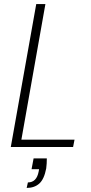

<svg xmlns="http://www.w3.org/2000/svg" viewBox="-20 -722 448 943"><path d="M145 56H210Q210 82 207 105Q197 158 173 179.5Q149 201 111 201L117 174Q160 174 170 120L172 109H135ZM158 -702H203L85 -36H346L339 0H33Z"/></svg>

Font: Poppins ExtraLight
Style: Italic
Weight: 275
Italic angle: -10°
Designer: Ninad Kale (Devanagari), Jonny Pinhorn (Latin)
Foundry: Indian Type Foundry
Version: Version 3.200;PS 1.000;hotconv 16.6.54;makeotf.lib2.5.65590